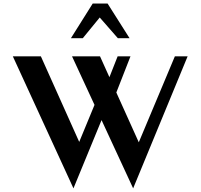

<svg xmlns="http://www.w3.org/2000/svg" viewBox="-20 -1028 1105 1058"><path d="M713.7 9.9 376.9 -717.6H531.1L755.8 -219.4L707.6 -155.2L943.6 -717.6H1013.9ZM384.8 9.9 50.7 -717.6H205.2L430.7 -214.4L379.1 -155.4L544.8 -556.5L570.3 -440.9ZM582.2 -419 556.4 -535.1 628.2 -717.6H699ZM370.8 -817.5 490.8 -1008.4H572.9L693.9 -817.5H629.4L529.6 -931.6L436.2 -817.5Z"/></svg>

Font: Russolo 10pt ExtraLight
Style: Regular
Weight: 200
Designer: Micah Stupak-Hahn
Version: Version 1.000